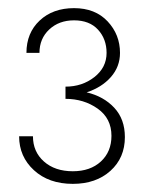

<svg xmlns="http://www.w3.org/2000/svg" viewBox="-20 -726 350 472"><path d="M159 -274Q100 -274 63.5 -307.5Q27 -341 27 -391H61Q61 -353 88 -329Q115 -305 159 -305Q202 -305 228 -329Q254 -353 254 -392Q254 -435 220 -459Q186 -483 141 -483V-513Q182 -513 212 -536.5Q242 -560 242 -596Q242 -630 221 -653Q200 -676 162 -676Q125 -676 101 -653.5Q77 -631 77 -596H45Q45 -645 77.5 -675.5Q110 -706 162 -706Q214 -706 244.5 -673.5Q275 -641 275 -596Q275 -562 252.5 -536.5Q230 -511 193 -499Q235 -489 261 -461Q287 -433 287 -389Q287 -338 251.5 -306Q216 -274 159 -274Z"/></svg>

Font: Renner* Light
Style: Light
Weight: 300
Version: Version 003.000 ; ttfautohint (v0.97) -l 8 -r 50 -G 200 -x 1